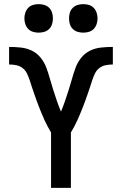

<svg xmlns="http://www.w3.org/2000/svg" viewBox="-20 -909 590 929"><path d="M227 0V-268Q218 -283 210 -298Q202 -313 195 -328.5Q188 -344 181.5 -360Q175 -376 168.5 -392Q162 -408 156.5 -424Q151 -440 145 -456.5Q139 -473 134 -489Q129 -505 123.5 -521.5Q118 -538 110.5 -553.5Q103 -569 89.5 -579.5Q76 -590 59 -593.5Q42 -597 24 -597V-682Q52 -682 80.5 -679Q109 -676 134 -664Q159 -652 177 -629.5Q195 -607 204.5 -581Q214 -555 221.5 -528Q229 -501 237.5 -474.5Q246 -448 255 -421.5Q264 -395 275 -369Q286 -395 295 -421.5Q304 -448 312.5 -474.5Q321 -501 328.5 -528Q336 -555 345.5 -581Q355 -607 373 -629.5Q391 -652 416 -664Q441 -676 469.5 -679Q498 -682 526 -682V-597Q508 -597 491 -593.5Q474 -590 460.5 -579.5Q447 -569 439.5 -553.5Q432 -538 426.5 -521.5Q421 -505 416 -489Q411 -473 405 -456.5Q399 -440 393.5 -424Q388 -408 381.5 -392Q375 -376 368.5 -360Q362 -344 355 -328.5Q348 -313 340 -298Q332 -283 323 -268V0ZM383 -751Q369 -751 355.5 -755Q342 -759 332 -769Q322 -779 318 -792.5Q314 -806 314 -820Q314 -834 318 -847.5Q322 -861 332 -871Q342 -881 355.5 -885Q369 -889 383 -889Q397 -889 410.5 -885Q424 -881 433.5 -871Q443 -861 447.5 -847.5Q452 -834 452 -820Q452 -806 447.5 -792.5Q443 -779 433.5 -769Q424 -759 410.5 -755Q397 -751 383 -751ZM167 -751Q153 -751 139.5 -755Q126 -759 116.5 -769Q107 -779 102.5 -792.5Q98 -806 98 -820Q98 -834 102.5 -847.5Q107 -861 116.5 -871Q126 -881 139.5 -885Q153 -889 167 -889Q181 -889 194.5 -885Q208 -881 218 -871Q228 -861 232 -847.5Q236 -834 236 -820Q236 -806 232 -792.5Q228 -779 218 -769Q208 -759 194.5 -755Q181 -751 167 -751Z"/></svg>

Font: Lode Dark Term
Style: Bold
Weight: 700
Monospace: yes
Designer: Belleve Invis
Foundry: Belleve Invis
Version: Version 29.2.0